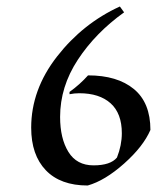

<svg xmlns="http://www.w3.org/2000/svg" viewBox="-20 -556 515 591"><path d="M165 -196Q165 -130 190.5 -88.5Q216 -47 268 -47Q320 -47 340 -71Q355 -109 355 -146Q355 -207 320.5 -238Q286 -269 224 -269Q209 -269 194 -266V-273Q226 -296 251 -324Q341 -324 392 -282Q443 -240 443 -156Q421 -105 362 -52.5Q303 0 250 15Q166 15 121 -32Q76 -79 76 -163Q76 -280 155.5 -382Q235 -484 349 -536L362 -518Q274 -455 219.5 -372Q165 -289 165 -196Z"/></svg>

Font: Almendra SC
Style: Regular
Weight: 400
Designer: Ana Sanfelippo
Foundry: Ana Sanfelippo
Version: Version 1.002